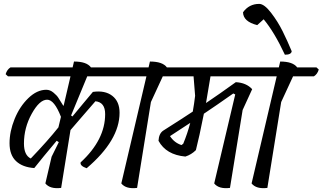

<svg xmlns="http://www.w3.org/2000/svg" viewBox="-20 -965 1657 986"><path d="M594 -386Q594 -245 425 -101Q390 -113 394 -131Q520 -247 520 -379Q520 -440 470 -445Q456 -428 408 -373.5Q360 -319 342 -297L294 0Q237 7 213 -23L245 -160L282 -235L271 -242Q197 -154 156 -102Q96 -106 62.5 -137.5Q29 -169 29 -229.5Q29 -290 55 -354Q81 -418 125.5 -461Q170 -504 218 -504Q237 -504 254.5 -489.5Q272 -475 279.5 -463Q287 -451 305 -422L307 -423L342 -573H21L9 -584Q16 -608 34 -619H353L360 -649Q425 -649 447 -619H743L755 -608Q748 -584 730 -573H428L345 -372L352 -367Q373 -392 410.5 -437.5Q448 -483 457 -493Q519 -502 556.5 -473Q594 -444 594 -386ZM222 -453Q183 -453 143 -381Q103 -309 103 -228Q103 -168 138 -151Q227 -244 280 -311L293 -365Q259 -453 222 -453Z M936 -619 948 -608Q941 -584 923 -573H816L755 -441L684 0Q627 7 603 -23L732 -573H623L611 -584Q618 -608 636 -619H743L750 -649Q815 -649 837 -619Z M1412 -619 1424 -608Q1417 -584 1399 -573H1061Q1052 -517 1038 -436Q1105 -481 1191 -543Q1245 -540 1275 -507L1226 -400L1161 0Q1104 7 1080 -23L1188 -480L1178 -485Q1090 -423 1027 -381Q1003 -260 986 -194Q963 -171 932 -161Q833 -170 794 -242Q796 -279 818 -294Q930 -365 970 -392Q977 -431 982 -473L974 -573H816L804 -584Q811 -608 829 -619ZM957 -334 853 -266Q875 -232 912 -220L921 -227Q943 -280 957 -334Z M1605 -619 1617 -608Q1610 -584 1592 -573H1485L1424 -441L1353 0Q1296 7 1272 -23L1401 -573H1292L1280 -584Q1287 -608 1305 -619H1412L1419 -649Q1484 -649 1506 -619ZM1311 -945Q1337 -945 1372 -899.5Q1407 -854 1431.5 -804.5Q1456 -755 1478 -702Q1476 -684 1443 -684Q1389 -800 1334 -866L1301 -836Q1229 -854 1228 -902Q1259 -945 1311 -945Z"/></svg>

Font: Tillana
Style: Regular
Weight: 400
Designer: Lipi Raval (Devanagari, Latin), Jonny Pinhorn (Latin)
Foundry: Indian Type Foundry
Version: Version 2.003;PS 1.0;hotconv 1.0.79;makeotf.lib2.5.61930; tt